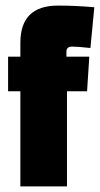

<svg xmlns="http://www.w3.org/2000/svg" viewBox="-20 -668 358 688"><path d="M188 -648Q250 -648 318 -642L304 -496Q259 -501 238.5 -501Q218 -501 218 -483V-465H300L292 -341H220V0H53V-341H9V-465H53V-515Q53 -648 188 -648Z"/></svg>

Font: Passion One
Style: Regular
Weight: 400
Designer: Alejandro Lo Celso
Foundry: Fontstage
Version: Version 1.001